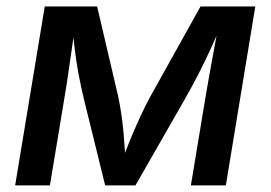

<svg xmlns="http://www.w3.org/2000/svg" viewBox="-20 -562 820 582"><path d="M25.9 0 115.7 -542.5H274.4L338.4 -269Q344.2 -241.7 348.1 -214.1Q352.1 -186.5 354.5 -159.4Q356.9 -132.3 358.4 -107.2Q359.9 -82 360.8 -59.6H344.2Q353 -83 362.8 -108.4Q372.6 -133.8 384 -160.6Q395.5 -187.5 408.2 -214.8Q420.9 -242.2 435.5 -269L587.9 -542.5H753.9L664.6 0H558.6L601.6 -259.3Q606 -285.6 611.3 -315.7Q616.7 -345.7 622.3 -377.2Q627.9 -408.7 633.8 -439.7Q639.6 -470.7 644.5 -499H655.3Q637.2 -454.6 619.4 -415.5Q601.6 -376.5 582 -338.4Q562.5 -300.3 539.1 -259.3L390.6 0H298.8L234.9 -259.3Q225.1 -300.3 218 -338.1Q210.9 -376 206.3 -415.3Q201.7 -454.6 197.8 -499H210Q205.6 -468.8 201.2 -438.2Q196.8 -407.7 192.4 -377.2Q188 -346.7 183.6 -316.9Q179.2 -287.1 174.3 -259.3L131.3 0Z"/></svg>

Font: Inter 16pt Medium
Style: Italic
Weight: 500
Italic angle: -9.3988°
Version: Version 4.001;git-66647c0bb